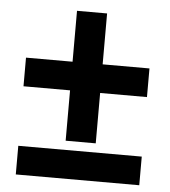

<svg xmlns="http://www.w3.org/2000/svg" viewBox="-48 -670 632 714"><g transform="rotate(5 268.0 -313.0)"><path d="M498 0V-106.9H37.1V0ZM323.2 -626H210.9V-436H37.1V-329.1H210.9V-141.1H323.2V-329.1H498V-436H323.2Z"/></g></svg>

Font: Avrile Sans
Style: Bold
Weight: 700
Designer: Monotype Design Team, Google (font), Stefan Peev (BGR Cyrillic), Cristiano Sobral (main changes)
Foundry: The Avrile Sans Project Authors
Version: Version 3.110